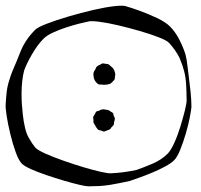

<svg xmlns="http://www.w3.org/2000/svg" viewBox="-46 -602 708 677"><path d="M629 -224Q628 -213 623 -187Q618 -161 609 -130.5Q600 -100 589.5 -74Q579 -48 568 -37Q557 -26 535.5 -14.5Q514 -3 490 7Q466 17 444.5 24.5Q423 32 412 36Q394 40 376.5 43.5Q359 47 341 50Q322 53 303.5 54Q285 55 266 55Q257 55 233.5 49.5Q210 44 179.5 35Q149 26 118 15.5Q87 5 63.5 -5.5Q40 -16 31 -25Q20 -36 9.5 -65Q-1 -94 -9.5 -129Q-18 -164 -22.5 -193Q-27 -222 -26 -233Q-25 -255 -22.5 -277Q-20 -299 -13 -320Q-8 -337 -1 -354Q6 -371 13 -387Q19 -401 24.5 -415.5Q30 -430 37 -443Q53 -472 78 -497Q87 -506 119.5 -518.5Q152 -531 196 -544Q240 -557 283.5 -567Q327 -577 359.5 -580.5Q392 -584 401 -579Q416 -575 446.5 -564Q477 -553 507.5 -538.5Q538 -524 553 -509Q573 -489 587 -461Q601 -433 608 -410Q613 -390 615 -369.5Q617 -349 620 -329Q623 -307 626 -278Q629 -249 629 -224ZM587 -398Q580 -412 570.5 -425.5Q561 -439 550 -451Q541 -460 512.5 -471Q484 -482 446 -493Q408 -504 369.5 -513Q331 -522 302.5 -525.5Q274 -529 265 -526Q254 -524 232.5 -518.5Q211 -513 186.5 -505Q162 -497 140.5 -487Q119 -477 108 -466Q86 -444 66.5 -410Q47 -376 39 -353Q35 -338 32.5 -316.5Q30 -295 30 -273Q30 -251 31 -236Q32 -221 34.5 -197.5Q37 -174 42.5 -150.5Q48 -127 58 -112Q66 -97 79 -81Q88 -72 115 -60Q142 -48 177.5 -35.5Q213 -23 248 -12.5Q283 -2 310 4Q337 10 346 9Q391 7 436 -3Q459 -11 491 -24.5Q523 -38 545 -60Q556 -71 568 -97Q580 -123 589.5 -154Q599 -185 605.5 -211Q612 -237 612 -248Q612 -271 610.5 -300.5Q609 -330 603 -352Q598 -372 587 -398ZM285 -326Q284 -331 283.5 -336.5Q283 -342 284 -346Q285 -350 288 -354Q291 -358 292 -362Q293 -364 293.5 -365Q294 -366 295 -367Q297 -369 301.5 -371.5Q306 -374 309 -375L314 -378Q317 -379 320.5 -378Q324 -377 327 -377Q329 -376 331.5 -376.5Q334 -377 335 -376Q337 -375 339 -373.5Q341 -372 342 -371L352 -362Q358 -354 360 -343Q361 -339 360 -335.5Q359 -332 359 -328Q359 -324 358 -322Q357 -320 354 -317Q351 -314 349 -312Q348 -311 346.5 -309.5Q345 -308 343 -307Q342 -306 338.5 -305.5Q335 -305 333 -304Q326 -303 321 -303Q316 -303 309 -304Q308 -304 305.5 -304Q303 -304 301 -305Q297 -307 292 -313Q287 -319 285 -326ZM294 -152Q292 -156 289 -160.5Q286 -165 284 -169Q283 -172 283.5 -175.5Q284 -179 283 -182Q283 -184 282.5 -186.5Q282 -189 283 -190Q284 -193 286.5 -196.5Q289 -200 290 -203Q292 -207 293 -208Q295 -210 298.5 -210.5Q302 -211 304 -212Q310 -216 314 -216Q317 -217 321 -216.5Q325 -216 328 -215Q333 -215 335 -214Q338 -213 340.5 -211.5Q343 -210 345 -208Q347 -207 349 -206Q351 -205 352 -203Q354 -202 354 -199Q354 -196 355 -194Q356 -192 357.5 -188.5Q359 -185 359 -183Q359 -180 357 -174Q356 -172 356 -168.5Q356 -165 355 -162Q354 -160 351 -157Q348 -154 346 -152Q344 -147 341 -146Q340 -145 338 -144.5Q336 -144 334 -143Q331 -142 327.5 -140.5Q324 -139 321 -138Q319 -138 316.5 -139Q314 -140 312 -141Q310 -142 306.5 -142.5Q303 -143 301 -144Q299 -145 294 -152Z"/></svg>

Font: Rubik Vinyl
Style: Regular
Weight: 400
Designer: Hubert and Fischer, NaN
Foundry: Hubert and Fischer, NaN
Version: Version 2.200